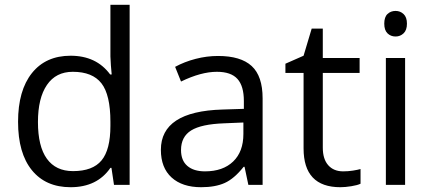

<svg xmlns="http://www.w3.org/2000/svg" viewBox="-20 -780 1815 810"><path d="M450.2 -71.8H445.8Q389.6 9.8 277.8 9.8Q172.9 9.8 114.5 -62Q56.2 -133.8 56.2 -266.1Q56.2 -398.4 114.7 -471.7Q173.3 -544.9 277.8 -544.9Q386.7 -544.9 444.8 -465.8H451.2L447.8 -504.4L445.8 -542V-759.8H526.9V0H460.9ZM288.1 -58.1Q371.1 -58.1 408.4 -103.3Q445.8 -148.4 445.8 -249V-266.1Q445.8 -379.9 408 -428.5Q370.1 -477.1 287.1 -477.1Q215.8 -477.1 178 -421.6Q140.1 -366.2 140.1 -265.1Q140.1 -162.6 177.7 -110.4Q215.3 -58.1 288.1 -58.1Z M1027.8 0 1011.7 -76.2H1007.8Q967.8 -25.9 928 -8.1Q888.2 9.8 828.6 9.8Q749 9.8 703.9 -31.2Q658.7 -72.3 658.7 -147.9Q658.7 -310.1 918 -317.9L1008.8 -320.8V-354Q1008.8 -417 981.7 -447Q954.6 -477.1 895 -477.1Q828.1 -477.1 743.7 -436L718.8 -498Q758.3 -519.5 805.4 -531.7Q852.5 -543.9 899.9 -543.9Q995.6 -543.9 1041.7 -501.5Q1087.9 -459 1087.9 -365.2V0ZM844.7 -57.1Q920.4 -57.1 963.6 -98.6Q1006.8 -140.1 1006.8 -214.8V-263.2L925.8 -259.8Q829.1 -256.3 786.4 -229.7Q743.7 -203.1 743.7 -147Q743.7 -103 770.3 -80.1Q796.9 -57.1 844.7 -57.1Z M1427.7 -57.1Q1449.2 -57.1 1469.2 -60.3Q1489.3 -63.5 1501 -66.9V-4.9Q1487.8 1.5 1462.2 5.6Q1436.5 9.8 1416 9.8Q1260.7 9.8 1260.7 -153.8V-472.2H1184.1V-511.2L1260.7 -544.9L1294.9 -659.2H1341.8V-535.2H1497.1V-472.2H1341.8V-157.2Q1341.8 -108.9 1364.7 -83Q1387.7 -57.1 1427.7 -57.1Z M1689 0H1607.9V-535.2H1689ZM1601.1 -680.2Q1601.1 -708 1614.7 -720.9Q1628.4 -733.9 1648.9 -733.9Q1668.5 -733.9 1682.6 -720.7Q1696.8 -707.5 1696.8 -680.2Q1696.8 -652.8 1682.6 -639.4Q1668.5 -626 1648.9 -626Q1628.4 -626 1614.7 -639.4Q1601.1 -652.8 1601.1 -680.2Z"/></svg>

Font: f07869316
Style: Regular
Weight: 400
Foundry: Ascender Corporation
Version: Version 1.10